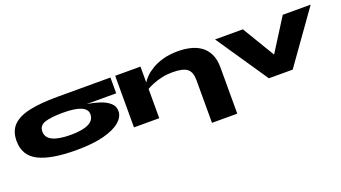

<svg xmlns="http://www.w3.org/2000/svg" viewBox="-58 -1009 3038 1713"><g transform="rotate(-20 1461.0 -152.5)"><path d="M510 15Q272 15 153.5 -45Q35 -105 35 -244Q35 -337 87.5 -390.5Q140 -444 245.5 -467Q351 -490 510 -490V-355V-490H1016V-340H736Q797 -331 853.5 -312.5Q910 -294 945.5 -263Q981 -232 981 -185Q981 -131 929 -85.5Q877 -40 772.5 -12.5Q668 15 510 15ZM510 -130Q620 -130 678 -158Q736 -186 736 -244Q736 -340 510 -340Q398 -340 339 -321Q280 -302 280 -244Q280 -186 338.5 -158Q397 -130 510 -130Z M1061 -490H1301V-339Q1314 -362 1342.5 -390.5Q1371 -419 1415 -445Q1459 -471 1520.5 -488Q1582 -505 1661 -505Q1720 -505 1775 -492.5Q1830 -480 1873.5 -450Q1917 -420 1943 -368Q1969 -316 1969 -237V200H1729V-207Q1729 -282 1690 -313.5Q1651 -345 1549 -345Q1498 -345 1450.5 -334.5Q1403 -324 1364.5 -308.5Q1326 -293 1301 -278V0H1061Z M2917 -490 2568 0H2342L2009 -490H2273L2458 -183L2652 -490Z"/></g></svg>

Font: Syne ExtraBold
Style: Regular
Weight: 800
Designer: Lucas Descroix
Foundry: Bonjour Monde
Version: Version 2.200; ttfautohint (v1.8.4)